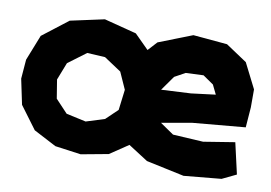

<svg xmlns="http://www.w3.org/2000/svg" viewBox="-63 -608 1032 730"><g transform="rotate(10 453.5 -243.0)"><path d="M243.2 -372.1 312.5 -368.2 378.9 -324.2 408.2 -258.8 398.4 -179.7 353.5 -136.7 282.2 -114.3 206.1 -130.9 159.2 -180.7 147.5 -252.9 173.8 -320.3ZM285.2 11.7 390.6 -7.8 461.9 -55.7 538.1 -6.8 684.6 24.4 829.1 10.7 883.8 -15.6 856.4 -135.7 735.4 -116.2 618.2 -123 565.4 -159.2 680.7 -179.7 885.7 -198.2 891.6 -276.4V-345.7L842.8 -442.4L760.7 -497.1L628.9 -508.8L499 -458L466.8 -422.9L412.1 -477.5L287.1 -509.8L156.2 -481.4L57.6 -405.3L18.6 -306.6L12.7 -232.4L33.2 -134.8L97.7 -47.9L185.5 -2ZM693.4 -365.2 734.4 -336.9 752 -300.8 658.2 -289.1 543.9 -283.2 584 -339.8 625 -362.3Z"/></g></svg>

Font: MaokenAssortedSans-TC
Style: Regular
Weight: 500
Version: Version 0.83